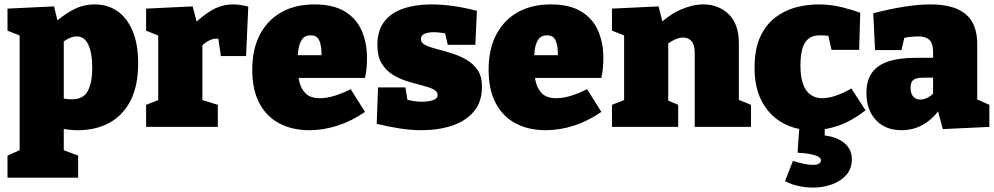

<svg xmlns="http://www.w3.org/2000/svg" viewBox="-20 -575 4506 870"><path d="M14 230V130L93 95L69 126V-430L90 -406L14 -436V-536L225 -546L246 -458L225 -470Q272 -511 315.5 -533Q359 -555 409 -555Q468 -555 512 -524.5Q556 -494 581 -434.5Q606 -375 606 -288Q606 -186 571.5 -119Q537 -52 475.5 -18.5Q414 15 333 15Q312 15 290.5 12.5Q269 10 246 6L269 -15V126L251 99L334 130V230ZM305 -125Q359 -125 378.5 -164Q398 -203 398 -267Q398 -310 390.5 -342Q383 -374 368 -392Q353 -410 328 -410Q310 -410 290 -400Q270 -390 246 -370L269 -419V-97L246 -133Q280 -125 305 -125Z M642 0V-100L714 -128L697 -100V-437L717 -406L642 -436V-536L853 -546L877 -454L852 -459Q899 -506 943 -530.5Q987 -555 1036 -555Q1068 -555 1105 -545L1095 -321H981L964 -433L981 -396Q977 -398 972 -399Q967 -400 962 -400Q940 -400 917 -385.5Q894 -371 882 -351L897 -402V-100L876 -128L967 -100V0Z M1382 15Q1304 15 1245.5 -16Q1187 -47 1155 -108Q1123 -169 1123 -259Q1123 -352 1157.5 -418Q1192 -484 1255 -519.5Q1318 -555 1405 -555Q1490 -555 1542.5 -523Q1595 -491 1619 -436Q1643 -381 1643 -312Q1643 -290 1641 -267.5Q1639 -245 1634 -222H1288V-325H1468L1437 -303Q1438 -341 1434 -366Q1430 -391 1419.5 -403Q1409 -415 1388 -415Q1361 -415 1348.5 -396.5Q1336 -378 1332 -349.5Q1328 -321 1328 -290Q1328 -248 1335 -211.5Q1342 -175 1364 -152.5Q1386 -130 1430 -130Q1459 -130 1494.5 -140.5Q1530 -151 1569 -171L1634 -68Q1573 -26 1509 -5.5Q1445 15 1382 15Z M1887 -397Q1887 -381 1907 -371Q1927 -361 1958.5 -353Q1990 -345 2025.5 -334Q2061 -323 2092.5 -305Q2124 -287 2144 -258Q2164 -229 2164 -183Q2164 -113 2127 -69.5Q2090 -26 2028 -5.5Q1966 15 1889 15Q1842 15 1791 7Q1740 -1 1687 -14L1693 -179H1817L1830 -100L1815 -127Q1832 -120 1854 -117Q1876 -114 1892 -114Q1910 -114 1926.5 -117Q1943 -120 1953 -126.5Q1963 -133 1963 -144Q1963 -161 1943.5 -170.5Q1924 -180 1892.5 -188Q1861 -196 1826.5 -206.5Q1792 -217 1760.5 -236Q1729 -255 1709.5 -287.5Q1690 -320 1690 -371Q1690 -437 1721.5 -477.5Q1753 -518 1808.5 -536.5Q1864 -555 1934 -555Q1984 -555 2035.5 -547.5Q2087 -540 2141 -526L2134 -372H2009L1991 -449L2017 -420Q1975 -429 1945 -429Q1919 -429 1903 -421.5Q1887 -414 1887 -397Z M2453 15Q2375 15 2316.5 -16Q2258 -47 2226 -108Q2194 -169 2194 -259Q2194 -352 2228.5 -418Q2263 -484 2326 -519.5Q2389 -555 2476 -555Q2561 -555 2613.5 -523Q2666 -491 2690 -436Q2714 -381 2714 -312Q2714 -290 2712 -267.5Q2710 -245 2705 -222H2359V-325H2539L2508 -303Q2509 -341 2505 -366Q2501 -391 2490.5 -403Q2480 -415 2459 -415Q2432 -415 2419.5 -396.5Q2407 -378 2403 -349.5Q2399 -321 2399 -290Q2399 -248 2406 -211.5Q2413 -175 2435 -152.5Q2457 -130 2501 -130Q2530 -130 2565.5 -140.5Q2601 -151 2640 -171L2705 -68Q2644 -26 2580 -5.5Q2516 15 2453 15Z M2753 0V-100L2830 -130L2808 -103V-436L2830 -406L2753 -436V-536L2964 -546L2988 -453L2963 -461Q3011 -508 3064.5 -531.5Q3118 -555 3167 -555Q3235 -555 3281.5 -511Q3328 -467 3328 -378V-103L3312 -129L3383 -100V0H3128V-336Q3128 -372 3113.5 -388.5Q3099 -405 3076 -405Q3058 -405 3037.5 -395.5Q3017 -386 2996 -369L3008 -395V-99L2992 -126L3053 -100V0Z M3660 15Q3586 15 3526.5 -18Q3467 -51 3433 -114Q3399 -177 3399 -267Q3399 -352 3424.5 -407.5Q3450 -463 3492.5 -495.5Q3535 -528 3586 -541.5Q3637 -555 3689 -555Q3746 -555 3798 -541.5Q3850 -528 3878 -517L3873 -349H3748L3732 -419L3746 -411Q3740 -412 3725.5 -413.5Q3711 -415 3695 -415Q3661 -415 3641.5 -398Q3622 -381 3614.5 -350Q3607 -319 3607 -278Q3607 -228 3618.5 -195Q3630 -162 3652.5 -146Q3675 -130 3706 -130Q3733 -130 3766 -141Q3799 -152 3838 -174L3902 -75Q3843 -29 3782.5 -7Q3722 15 3660 15ZM3664 275Q3632 275 3599 268Q3566 261 3537 246L3573 154Q3594 161 3619 166.5Q3644 172 3663 172Q3680 172 3690 167Q3700 162 3700 151Q3700 140 3684 133Q3668 126 3644 122Q3620 118 3594 117L3602 0H3717V39Q3775 46 3807.5 74.5Q3840 103 3840 146Q3840 189 3815 217.5Q3790 246 3750 260.5Q3710 275 3664 275Z M4408 -97 4382 -136 4463 -100V0L4252 10L4227 -84L4239 -81Q4205 -34 4161.5 -9.5Q4118 15 4065 15Q3992 15 3949 -31Q3906 -77 3906 -154Q3906 -209 3930 -244Q3954 -279 4003.5 -296Q4053 -313 4130 -313H4218L4208 -303V-339Q4208 -377 4192 -393.5Q4176 -410 4140 -410Q4125 -410 4106 -408Q4087 -406 4066 -401L4081 -419L4065 -348H3945L3937 -515Q4015 -535 4079.5 -545Q4144 -555 4196 -555Q4303 -555 4355.5 -511Q4408 -467 4408 -376ZM4106 -178Q4106 -150 4118.5 -137Q4131 -124 4150 -124Q4166 -124 4183 -132.5Q4200 -141 4214 -157L4208 -135V-234L4219 -223H4163Q4132 -223 4119 -213Q4106 -203 4106 -178Z"/></svg>

Font: Bitter Thin Black
Style: Regular
Weight: 900
Version: Version 3.020